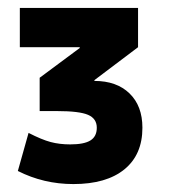

<svg xmlns="http://www.w3.org/2000/svg" viewBox="-20 -750 427 484"><path d="M25 -319 52 -415Q85 -398 107.5 -392Q130 -386 157 -386Q192 -386 208 -396Q224 -406 224 -428Q224 -451 202 -460.5Q180 -470 124 -470H80V-554L181 -629V-631H30V-730H328V-631L218 -548V-546Q274 -546 306.5 -514.5Q339 -483 339 -428Q339 -360 293.5 -323Q248 -286 165 -286Q90 -286 25 -319Z"/></svg>

Font: Enso
Style: Bold
Weight: 700
Designer: Coji Morishita
Foundry: UNDERFOREST DESIGN
Version: Version 1.000